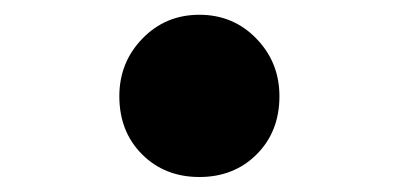

<svg xmlns="http://www.w3.org/2000/svg" viewBox="-20 -228 540 260"><path d="M141.6 -97.7Q141.6 -143.6 172.9 -175.8Q204.1 -208 250 -208Q295.9 -208 327.1 -175.8Q358.4 -143.6 358.4 -97.7Q358.4 -49.8 327.6 -19Q296.9 11.7 250 11.7Q203.1 11.7 172.4 -19Q141.6 -49.8 141.6 -97.7Z"/></svg>

Font: Gen Shin Gothic Monospace Heavy
Style: Bold
Weight: 800
Designer: [Source Han Sans]
Ryoko NISHIZUKA  (kana & ideographs); Paul D. Hunt (Latin, Greek & Cyrillic); Wenlong ZHANG  (bopomofo
Version: Version 1.002.20150607